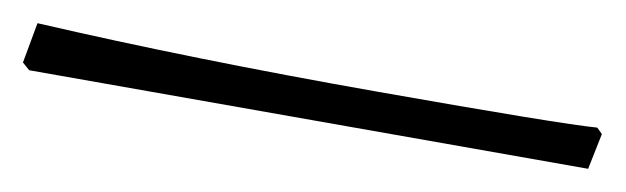

<svg xmlns="http://www.w3.org/2000/svg" viewBox="-26 57 668 205"><g transform="rotate(10 308.0 159.5)"><path d="M5 134Q175 143 374.5 143Q574 143 613 140L619 146L611 185H5L-3 178Z"/></g></svg>

Font: Almendra SC
Style: Regular
Weight: 400
Designer: Ana Sanfelippo
Foundry: Ana Sanfelippo
Version: Version 1.002